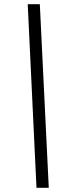

<svg xmlns="http://www.w3.org/2000/svg" viewBox="-20 -780 328 921"><path d="M155 121 113 -760H171L214 121Z"/></svg>

Font: NotoSerif-Italic
Style: Regular
Weight: 400
Italic angle: -12°
Designer: Monotype Design Team
Foundry: Monotype Imaging Inc.
Version: Version 2.007; ttfautohint (v1.8) -l 8 -r 50 -G 200 -x 14 -D